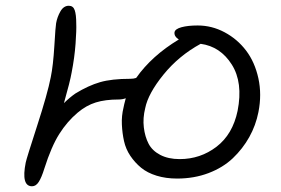

<svg xmlns="http://www.w3.org/2000/svg" viewBox="-20 -711 981 670"><path d="M598.1 -87.9Q558.6 -87.9 526.4 -97.9Q494.1 -107.9 472.4 -125.7Q450.7 -143.6 434.8 -167.2Q418.9 -190.9 412.8 -218.5Q406.7 -246.1 405.3 -276.1Q403.8 -306.2 411.1 -335.9Q412.1 -342.8 418.9 -368.2Q407.2 -363.8 394 -363.8Q347.2 -363.8 314.2 -353.5Q281.2 -343.3 251 -317.9Q214.4 -287.1 186.8 -243.4Q159.2 -199.7 134.8 -123Q125 -91.3 115.2 -76.2Q105.5 -61 91.8 -61Q53.2 -61 69.8 -144Q72.8 -158.7 109.4 -271.5Q146 -384.3 157.2 -441.9Q165.5 -481.9 169.7 -551.3Q173.8 -620.6 175.8 -629.9Q179.7 -651.9 190.9 -671.4Q202.1 -690.9 220.2 -690.9Q235.4 -690.9 240.7 -675.5Q246.1 -660.2 246.1 -627.9Q247.1 -606.9 243.7 -558.6Q240.2 -510.3 230 -458Q224.6 -426.8 203.1 -351.1Q222.7 -370.6 243.2 -384.8Q288.6 -412.6 329.3 -424.3Q370.1 -436 434.1 -436Q446.3 -436 455.1 -439Q509.8 -516.6 604 -573.2Q587.4 -583.5 588.9 -598.1Q590.8 -609.9 613.3 -616Q635.7 -622.1 669.9 -622.1Q719.2 -622.1 763.7 -598.4Q808.1 -574.7 838.6 -534.7Q869.1 -494.6 881.6 -438Q894 -381.3 881.8 -319.8Q872.6 -273.4 849.9 -232.7Q827.1 -191.9 792.5 -158.9Q757.8 -126 707.5 -106.9Q657.2 -87.9 598.1 -87.9ZM486.8 -334Q478 -298.8 481.9 -266.4Q485.8 -233.9 498.5 -209.5Q511.2 -185.1 539.3 -170.4Q567.4 -155.8 606.9 -155.8Q679.2 -155.8 735.6 -199Q792 -242.2 809.1 -324.2Q828.6 -422.9 788.8 -485.8Q749 -548.8 680.2 -558.1Q604 -516.6 550.5 -450.7Q497.1 -384.8 486.8 -334Z"/></svg>

Font: Shantell Sans Irregular Bouncy
Style: Italic
Weight: 300
Italic angle: -11.31°
Designer: Stephen Nixon, Anya Danilova, Shantell Martin
Foundry: Arrow Type
Version: Version 1.006;[9816181b4]